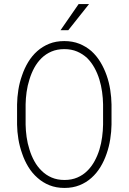

<svg xmlns="http://www.w3.org/2000/svg" viewBox="-20 -925 640 955"><path d="M534.7 -305.2V-405.3Q534.2 -440.9 528.3 -478.3Q522.5 -515.6 510.3 -550.3Q498 -585.4 479.2 -616.5Q460.4 -647.5 434.6 -670.9Q408.2 -693.8 374.8 -707.3Q341.3 -720.7 299.8 -720.7Q257.8 -720.7 224.6 -707.3Q191.4 -693.8 165.5 -670.9Q139.2 -647.5 120.4 -616.5Q101.6 -585.4 89.8 -550.3Q77.1 -515.1 71.3 -478Q65.4 -440.9 64.9 -405.3V-305.2Q65.4 -270 71.5 -232.9Q77.6 -195.8 90.3 -160.6Q102.1 -125.5 121.1 -94.5Q140.1 -63.5 166.5 -40.5Q192.4 -17.1 225.8 -3.7Q259.3 9.8 300.8 9.8Q342.3 9.8 375.7 -3.7Q409.2 -17.1 435.1 -40.5Q460.9 -63.5 479.7 -94.5Q498.5 -125.5 510.3 -160.6Q522.5 -195.3 528.3 -232.7Q534.2 -270 534.7 -305.2ZM492.7 -406.2V-305.2Q492.2 -275.4 488 -243.7Q483.9 -211.9 474.6 -181.2Q465.3 -150.9 450.2 -123.3Q435.1 -95.7 414.1 -75.2Q393.1 -54.2 364.7 -42Q336.4 -29.8 300.8 -29.8Q265.1 -29.8 236.8 -42Q208.5 -54.2 187.5 -75.2Q166 -95.7 150.9 -123.3Q135.7 -150.9 126.5 -181.6Q116.7 -211.9 112.3 -243.9Q107.9 -275.9 107.4 -305.2V-406.2Q107.9 -435.5 112.3 -467.5Q116.7 -499.5 126.5 -529.8Q135.7 -560.5 150.6 -587.9Q165.5 -615.2 187 -636.2Q208 -656.7 236.1 -668.7Q264.2 -680.7 299.8 -680.7Q335.4 -680.7 363.5 -668.7Q391.6 -656.7 413.6 -636.2Q434.6 -615.2 449.7 -587.9Q464.8 -560.5 474.1 -530.3Q483.4 -500 487.8 -468Q492.2 -436 492.7 -406.2ZM371.1 -904.8 281.2 -774.9H319.8L422.9 -904.8Z"/></svg>

Font: Roboto Mono ExtraLight
Style: Regular
Weight: 250
Monospace: yes
Designer: Google
Version: Version 3.000